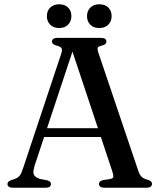

<svg xmlns="http://www.w3.org/2000/svg" viewBox="-20 -877 748 897"><path d="M171.5 -278H468L471.5 -237H166.5ZM218 -17.5Q218 -9.5 212.2 -4.8Q206.5 0 193.5 0H39Q26.5 0 20.8 -4.8Q15 -9.5 15 -17Q15 -23 18.5 -27.2Q22 -31.5 32.5 -35.5L52 -42Q66.5 -48 73.8 -58.8Q81 -69.5 90 -97.5L265.5 -624.5Q271.5 -642.5 268.2 -650.5Q265 -658.5 247.5 -663Q234 -666.5 228.5 -671.2Q223 -676 223 -683Q223 -691 229.2 -695.5Q235.5 -700 247.5 -700H452.5Q465 -700 471 -695.5Q477 -691 477 -683.5Q477 -676 471.8 -671.2Q466.5 -666.5 454 -663.5Q439.5 -660 436.8 -654Q434 -648 438.5 -634L625 -82Q631.5 -61.5 640.8 -51.8Q650 -42 668 -38Q681 -34 685.5 -29.5Q690 -25 690 -17.5Q690 -9.5 683.8 -4.8Q677.5 0 665.5 0H467Q455 0 448.8 -4.8Q442.5 -9.5 442.5 -17.5Q442.5 -24.5 447 -28.8Q451.5 -33 461.5 -35.5L496.5 -41Q509 -44 509.5 -52Q510 -60 504 -78.5L312.5 -654L327 -661.5L141.5 -102.5Q136 -84 136 -72.5Q136 -61 143.5 -53.8Q151 -46.5 166.5 -41L199 -35Q208.5 -32.5 213.2 -28.5Q218 -24.5 218 -17.5ZM256.5 -746Q230.5 -746 214.8 -761.5Q199 -777 199 -801.5Q199 -826.5 214.8 -841.8Q230.5 -857 256.5 -857Q282.5 -857 298 -841.8Q313.5 -826.5 313.5 -801.5Q313.5 -777.5 298 -761.8Q282.5 -746 256.5 -746ZM443.5 -746Q417.5 -746 402 -761.5Q386.5 -777 386.5 -801.5Q386.5 -826 402 -841.5Q417.5 -857 443.5 -857Q470.5 -857 486 -841.8Q501.5 -826.5 501.5 -801.5Q501.5 -777.5 486 -761.8Q470.5 -746 443.5 -746Z"/></svg>

Font: Fraunces 20pt
Style: Regular
Weight: 400
Version: Version 1.000;[b76b70a41]